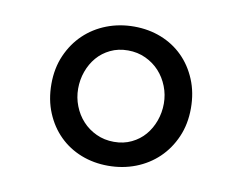

<svg xmlns="http://www.w3.org/2000/svg" viewBox="-52 -860 650 515"><g transform="rotate(10 273.0 -602.0)"><path d="M83 -602.1Q83 -645 98.4 -680.2Q113.8 -715.3 139.9 -740.2Q166 -765.1 200.9 -778.6Q235.8 -792 275.4 -792Q314.9 -792 349.1 -778.6Q383.3 -765.1 408.4 -740.2Q433.6 -715.3 448.2 -680.2Q462.9 -645 462.9 -602.1Q462.9 -559.1 447.5 -523.9Q432.1 -488.8 406 -463.9Q379.9 -439 345 -425.5Q310.1 -412.1 270.5 -412.1Q231 -412.1 196.8 -425.5Q162.6 -439 137.5 -463.9Q112.3 -488.8 97.7 -523.9Q83 -559.1 83 -602.1ZM155.8 -602.1Q155.8 -577.6 164.6 -555.2Q173.3 -532.7 189 -515.6Q204.6 -498.5 226.6 -488.3Q248.5 -478 274.9 -478Q301.3 -478 322.5 -488.3Q343.8 -498.5 358.4 -515.6Q373 -532.7 381.1 -555.2Q389.2 -577.6 389.2 -602.1Q389.2 -626.5 380.4 -648.9Q371.6 -671.4 356 -688.5Q340.3 -705.6 318.4 -715.8Q296.4 -726.1 270 -726.1Q243.7 -726.1 222.4 -715.8Q201.2 -705.6 186.5 -688.5Q171.9 -671.4 163.8 -648.9Q155.8 -626.5 155.8 -602.1Z"/></g></svg>

Font: Proza Libre
Style: Regular
Weight: 400
Designer: Jasper de Waard
Foundry: Jasper de Waard
Version: Version 1.000; ttfautohint (v1.4.1.8-43bc)